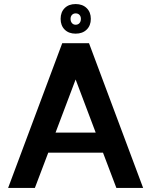

<svg xmlns="http://www.w3.org/2000/svg" viewBox="-20 -927 746 947"><path d="M419 -714 686 0H554L488 -174H218L152 0H20L287 -714ZM452 -273 353 -535 254 -273ZM353 -761Q319 -761 299 -781Q279 -801 279 -834Q279 -867 299 -887Q319 -907 353 -907Q387 -907 407.5 -887Q428 -867 428 -834Q428 -801 407.5 -781Q387 -761 353 -761ZM353 -805Q365 -805 372 -813Q379 -821 379 -834Q379 -846 372 -853.5Q365 -861 353 -861Q342 -861 335 -853.5Q328 -846 328 -834Q328 -821 335 -813Q342 -805 353 -805Z"/></svg>

Font: Non Bureau Medium
Style: Regular
Weight: 500
Designer: Jona Saucedo
Foundry: Non Foundry
Version: Version 1.000; ttfautohint (v1.8.4)